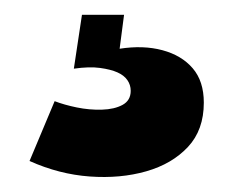

<svg xmlns="http://www.w3.org/2000/svg" viewBox="-20 -28 316 260"><path d="M20 190 54 109Q67 114 84 117.5Q101 121 118 120.5Q135 120 146 114Q157 108 157 95Q157 87 152.5 80.5Q148 74 139 70Q130 66 115.5 64Q101 62 80 65L91 -8H148L142 38Q174 33 200 40Q226 47 241 64.5Q256 82 256 111Q256 148 234.5 171Q213 194 178 204Q143 214 101.5 211Q60 208 20 190Z"/></svg>

Font: Bricolage Grotesque 48pt Condensed ExtraBold
Style: Regular
Weight: 800
Width: 3
Designer: Mathieu Triay
Foundry: Atelier Triay
Version: Version 1.001;gftools[0.9.33.dev8+g029e19f]